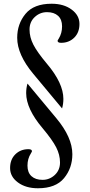

<svg xmlns="http://www.w3.org/2000/svg" viewBox="-20 -751 479 1027"><path d="M231 -410Q319 -306 319 -222Q319 -195 312 -171L158 -356Q72 -459 72 -549Q72 -623 116.5 -677Q161 -731 256 -731Q321 -731 363 -700Q405 -669 405 -623Q405 -577 377 -549.5Q349 -522 307 -522Q288 -522 288 -533Q288 -535 294 -544Q312 -573 312 -610Q312 -647 290.5 -666.5Q269 -686 231.5 -686Q194 -686 166 -660Q138 -634 138 -593Q138 -552 158.5 -512Q179 -472 231 -410ZM208 -65Q120 -169 120 -253Q120 -280 127 -304L281 -119Q367 -16 367 74Q367 148 322.5 202Q278 256 183 256Q118 256 76 225Q34 194 34 148Q34 102 62 74.5Q90 47 132 47Q151 47 151 58Q151 60 145 70Q127 98 127 135Q127 172 148.5 191.5Q170 211 207.5 211Q245 211 273 185Q301 159 301 118Q301 77 280.5 37Q260 -3 208 -65Z"/></svg>

Font: Gabriela
Style: Regular
Weight: 400
Designer: Eduardo Rodriguez Tunni
Foundry: Eduardo Rodriguez Tunni
Version: Version 1.003